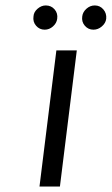

<svg xmlns="http://www.w3.org/2000/svg" viewBox="-20 -685 410 705"><path d="M200 0H125L187 -500H262ZM144 -576Q125 -576 112.5 -590.5Q100 -605 103 -625Q104 -641 118 -653Q132 -665 148 -665Q168 -665 180.5 -650.5Q193 -636 190 -616Q188 -600 174.5 -588Q161 -576 144 -576ZM323 -576Q304 -576 291.5 -590.5Q279 -605 282 -625Q284 -641 297.5 -653Q311 -665 328 -665Q347 -665 359.5 -650.5Q372 -636 370 -616Q368 -600 354 -588Q340 -576 323 -576Z"/></svg>

Font: Kulim Park
Style: Italic
Weight: 400
Italic angle: -8°
Designer: Noponies / Dale Sattler
Foundry: Noponies
Version: Version 1.000; ttfautohint (v1.8.3)